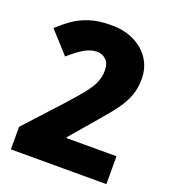

<svg xmlns="http://www.w3.org/2000/svg" viewBox="-133 -822 816 920"><g transform="rotate(20 275.0 -362.0)"><path d="M515 0H28V-115L192 -294Q243 -350 271 -385.5Q299 -421 310.5 -449Q322 -477 322 -508Q322 -546 302.5 -563.5Q283 -581 257 -581Q226 -581 193 -562Q160 -543 120 -507L21 -616Q51 -644 85 -668.5Q119 -693 165.5 -708.5Q212 -724 278 -724Q346 -724 396.5 -698.5Q447 -673 474.5 -629.5Q502 -586 502 -530Q502 -485 488.5 -447.5Q475 -410 450.5 -375Q426 -340 391.5 -300.5Q357 -261 315 -211L261 -148L260 -142H515Z"/></g></svg>

Font: Noto Sans Disp ExtBd
Style: Regular
Weight: 800
Designer: Monotype Design Team
Foundry: Monotype Imaging Inc.
Version: Version 2.000;GOOG;noto-source:20170915:90ef993387c0; ttfaut